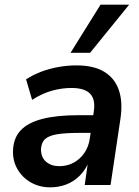

<svg xmlns="http://www.w3.org/2000/svg" viewBox="-20 -795 598 825"><path d="M196 10Q149 10 112 -11.5Q75 -33 54.5 -69Q34 -105 36 -150Q38 -202 69 -235Q100 -268 161.5 -284Q223 -300 318 -300H394L383 -224H321Q264 -224 228 -218.5Q192 -213 175 -198.5Q158 -184 156 -154Q156 -119 178 -100Q200 -81 235 -81Q268 -81 295.5 -95.5Q323 -110 342 -137Q361 -164 366 -201L383 -316Q391 -367 367.5 -392Q344 -417 287 -417Q246 -417 204 -405.5Q162 -394 118 -366L92 -454Q121 -473 156 -486.5Q191 -500 230.5 -507Q270 -514 309 -514Q383 -514 428 -486.5Q473 -459 490.5 -408.5Q508 -358 498 -288L455 0H344L359 -105H364Q349 -67 323.5 -41Q298 -15 265 -2.5Q232 10 196 10ZM283 -568 412 -775H535L367 -568Z"/></svg>

Font: Nunitoga
Style: Bold Italic
Weight: 700
Italic angle: -9°
Designer: Vernon Adams
Foundry: Vernon Adams
Version: Version 1.0